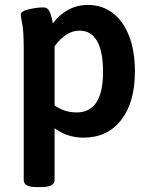

<svg xmlns="http://www.w3.org/2000/svg" viewBox="-20 -550 613 777"><path d="M76 178V-355Q76 -422 70 -453Q64 -484 64 -491Q64 -505 97 -512.5Q130 -520 155 -520Q172 -520 179 -506Q186 -492 189.5 -476.5Q193 -461 194 -455Q219 -490 255.5 -510Q292 -530 336 -530Q393 -530 436 -497.5Q479 -465 502.5 -404Q526 -343 526 -261Q526 -136 470.5 -64.5Q415 7 318 7Q252 7 201 -31V178Q201 207 148 207H129Q101 207 88.5 200Q76 193 76 178ZM397 -259Q397 -341 373 -383.5Q349 -426 302 -426Q273 -426 247.5 -409Q222 -392 201 -363V-123Q241 -95 290 -95Q397 -95 397 -259Z"/></svg>

Font: Asap-SemiBold
Style: Regular
Weight: 600
Designer: Pablo Cosgaya
Foundry: Omnibus-Type
Version: Version 2.000; ttfautohint (v1.8)